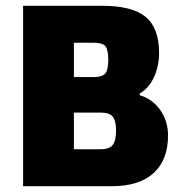

<svg xmlns="http://www.w3.org/2000/svg" viewBox="-20 -645 630 665"><path d="M60 -625H333Q438 -625 484.5 -586.5Q531 -548 531 -462Q531 -416 513.5 -378Q496 -340 464 -321V-315Q507 -303 534.5 -264.5Q562 -226 562 -176Q562 -91 512 -45.5Q462 0 367 0H60ZM236 -55 163 -128H328Q358 -128 370 -142.5Q382 -157 382 -193Q382 -227 370.5 -241Q359 -255 329 -255H220V-378H304Q334 -378 344.5 -390.5Q355 -403 355 -438Q355 -473 345 -485Q335 -497 305 -497H163L236 -570Z"/></svg>

Font: Changa ExtraLight
Style: Bold
Weight: 700
Version: Version 3.002; ttfautohint (v1.8.2)